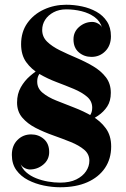

<svg xmlns="http://www.w3.org/2000/svg" viewBox="-20 -780 530 810"><path d="M158 -653.5Q158 -624.5 178.8 -604.2Q199.5 -584 232.5 -567.8Q265.5 -551.5 302.8 -535.8Q340 -520 373 -500.5Q406 -481 426.8 -454Q447.5 -427 447.5 -388.5Q447.5 -354 432.5 -331Q417.5 -308 393.5 -291.8Q369.5 -275.5 342.5 -261.5L326 -262.5Q348.5 -279.5 358.8 -292.2Q369 -305 369 -325.5Q369 -353.5 347.2 -372Q325.5 -390.5 291.5 -404.8Q257.5 -419 219 -433.5Q180.5 -448 146.2 -468Q112 -488 90.5 -518Q69 -548 69 -593.5Q69 -645.5 95.5 -682.8Q122 -720 165.5 -740Q209 -760 259.5 -760Q292.5 -760 325.8 -753Q359 -746 386.8 -730.5Q414.5 -715 431.2 -689.5Q448 -664 448 -627Q448 -588 424.2 -564Q400.5 -540 366 -540Q335 -540 312.5 -559.2Q290 -578.5 290 -614Q290 -646 314.2 -666.8Q338.5 -687.5 369 -687.5Q382 -687.5 394.5 -680.2Q407 -673 410.5 -663Q402.5 -691 379 -708Q355.5 -725 324 -732.8Q292.5 -740.5 259.5 -740.5Q229 -740.5 206 -728.2Q183 -716 170.5 -696.5Q158 -677 158 -653.5ZM137 -435.5Q137 -407.5 159.5 -388.8Q182 -370 217.5 -355.8Q253 -341.5 292.8 -326.2Q332.5 -311 368 -290.5Q403.5 -270 426.2 -239Q449 -208 449 -162Q449 -110 422.8 -71.2Q396.5 -32.5 348.5 -11.2Q300.5 10 233.5 10Q200.5 10 165 2.8Q129.5 -4.5 98.8 -20.2Q68 -36 49 -62.2Q30 -88.5 30 -126.5Q30 -165.5 53.5 -189.2Q77 -213 111.5 -213Q142.5 -213 165 -193.5Q187.5 -174 187.5 -138.5Q187.5 -106.5 162.8 -85.8Q138 -65 105 -65Q92 -66 80.5 -73.2Q69 -80.5 65.5 -91.5Q73 -68.5 90.8 -53Q108.5 -37.5 132.5 -28Q156.5 -18.5 182.8 -14Q209 -9.5 233.5 -9.5Q274.5 -9.5 301.8 -23Q329 -36.5 343 -57.5Q357 -78.5 357 -102Q357 -130 335 -148.5Q313 -167 278.2 -181Q243.5 -195 204.5 -208.8Q165.5 -222.5 130.8 -240.2Q96 -258 74 -283.8Q52 -309.5 52 -347.5Q52 -384 67.8 -411.8Q83.5 -439.5 106.8 -459.5Q130 -479.5 152.5 -492.5H169.5Q161 -486 153.8 -478.5Q146.5 -471 141.8 -460.5Q137 -450 137 -435.5Z"/></svg>

Font: Bodoni Moda 11pt ExtraBold
Style: Regular
Weight: 800
Designer: Owen Earl
Foundry: indestructible type
Version: Version 2.004